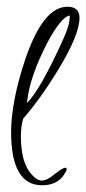

<svg xmlns="http://www.w3.org/2000/svg" viewBox="-20 -538 256 570"><path d="M105 12Q13 12 13 -145Q13 -236 55 -362Q108 -518 180 -518Q216 -518 216 -485Q216 -434 151 -328Q126 -287 100.5 -251.5Q75 -216 49 -186Q42 -164 42 -133Q42 -42 86 -9Q94 -2 104 -2Q120 -2 142 -21Q166 -40 174 -40Q178 -40 178 -35Q178 -31 167 -15Q146 12 105 12ZM60 -232Q80 -252 106.5 -298.5Q133 -345 167 -420Q187 -463 187 -488Q187 -491 186 -492Q161 -486 122 -414Q67 -309 60 -232Z"/></svg>

Font: Ole
Style: Regular
Weight: 400
Designer: Robert E. Leuschke
Foundry: Robert E. Leuschke
Version: Version 1.010; ttfautohint (v1.8.3)